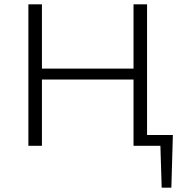

<svg xmlns="http://www.w3.org/2000/svg" viewBox="-20 -678 853 893"><path d="M777 195H732L726 0H601V-308H175V0H112V-658H175V-359H601V-658H664V-50H784Z"/></svg>

Font: Ysabeau SC Semilight
Style: Regular
Weight: 300
Designer: Christian Thalmann (Catharsis Fonts)
Version: Version 0.003